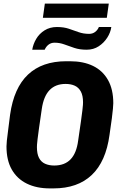

<svg xmlns="http://www.w3.org/2000/svg" viewBox="-20 -1036 649 1066"><path d="M257 10Q183 10 129 -16.5Q75 -43 45.5 -94.5Q16 -146 16 -223Q16 -236 18 -255Q20 -274 24.5 -308Q29 -342 36 -399Q57 -548 135.5 -622Q214 -696 348 -696H368Q443 -696 496.5 -670Q550 -644 579.5 -592Q609 -540 609 -463Q609 -451 607 -432Q605 -413 601 -379Q597 -345 588 -287Q568 -139 489.5 -64.5Q411 10 277 10ZM281 -117Q339 -117 372 -151.5Q405 -186 414 -256Q424 -323 429.5 -363Q435 -403 437.5 -424Q440 -445 440.5 -454Q441 -463 441 -468Q441 -505 429 -527.5Q417 -550 395.5 -560Q374 -570 344 -570Q288 -570 255 -535.5Q222 -501 212 -431Q202 -364 196.5 -324Q191 -284 188.5 -263Q186 -242 185.5 -233Q185 -224 185 -219Q185 -182 196.5 -159.5Q208 -137 230 -127Q252 -117 281 -117ZM218 -937 229 -1016H584L573 -937ZM159 -760Q164 -791 181 -820Q198 -849 227.5 -867.5Q257 -886 296 -886Q334 -886 362 -876.5Q390 -867 416.5 -857.5Q443 -848 475 -848Q494 -848 508 -858.5Q522 -869 529 -886H598Q594 -856 575.5 -827Q557 -798 528 -779Q499 -760 461 -760Q422 -760 392.5 -770Q363 -780 337 -789.5Q311 -799 283 -799Q264 -799 250 -788.5Q236 -778 228 -760Z"/></svg>

Font: Chivo Mono Medium
Style: Bold Italic
Weight: 700
Italic angle: -8.05°
Monospace: yes
Version: Version 1.008